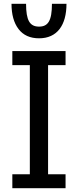

<svg xmlns="http://www.w3.org/2000/svg" viewBox="-20 -998 413 1018"><path d="M255.4 -978C255.4 -887.2 234.4 -856.9 187 -856.9C137.7 -856.9 118.2 -890.1 118.2 -978H41C41 -921.9 53.2 -877 78.1 -844.2C103 -811.5 139.2 -794.9 187 -794.9C283.2 -794.9 332.5 -864.7 332.5 -978ZM327.6 -74.2H234.9V-652.8H327.6V-727.1H45.4V-652.8H138.2V-74.2H45.4V0H327.6Z"/></svg>

Font: SG Kara Light
Style: Regular
Weight: 400
Designer: Damoon Khanjanzadeh
Version: Version 1.000